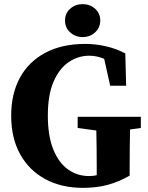

<svg xmlns="http://www.w3.org/2000/svg" viewBox="-20 -888 715 927"><path d="M380 19Q277 19 199 -23Q121 -65 77.5 -143Q34 -221 34 -330Q34 -435 76 -512.5Q118 -590 198.5 -633Q279 -676 392 -676Q441 -676 491.5 -664.5Q542 -653 585 -630L589 -474H512L483 -604Q447 -619 411 -619Q357 -619 311.5 -588Q266 -557 238.5 -493.5Q211 -430 211 -330Q211 -231 237.5 -166Q264 -101 309 -69.5Q354 -38 409 -38Q431 -38 447 -42V-85Q447 -129 446.5 -172Q446 -215 445 -258L355 -270V-324H660V-270L608 -263Q607 -218 606.5 -173.5Q606 -129 606 -82V-40Q554 -10 500 4.5Q446 19 380 19ZM379 -709Q344 -709 319 -731.5Q294 -754 294 -789Q294 -824 319 -846Q344 -868 379 -868Q414 -868 439 -846Q464 -824 464 -789Q464 -754 439 -731.5Q414 -709 379 -709Z"/></svg>

Font: Source Serif Pro
Style: Bold
Weight: 700
Designer: Frank Grießhammer
Foundry: Adobe Systems Incorporated
Version: Version 3.001;hotconv 1.0.111;makeotfexe 2.5.65597